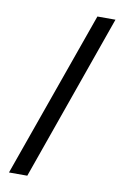

<svg xmlns="http://www.w3.org/2000/svg" viewBox="-83 -765 525 816"><g transform="rotate(10 179.5 -357.0)"><path d="M348 -716 94 2H15L270 -716Z"/></g></svg>

Font: Noto Sans Display Condensed
Style: Regular
Weight: 400
Width: 3
Designer: Monotype Design Team
Foundry: Monotype Imaging Inc.
Version: Version 2.003